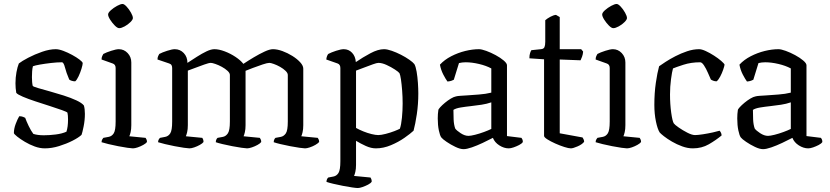

<svg xmlns="http://www.w3.org/2000/svg" viewBox="-20 -748 4184 968"><path d="M206 0Q181 0 155 -9.5Q129 -19 105.5 -33Q82 -47 66.5 -59.5Q51 -72 50 -77Q50 -99 59 -123Q68 -147 77 -162Q88 -162 96 -159Q104 -156 107 -154Q113 -137 124.5 -113Q136 -89 148 -73Q169 -66 201 -66Q229 -66 261 -70Q293 -74 315 -84Q323 -108 323 -146Q323 -167 320 -180Q317 -184 292 -193Q267 -202 231 -213.5Q195 -225 158.5 -237Q122 -249 95 -260.5Q68 -272 62 -280Q60 -291 59 -303.5Q58 -316 58 -328Q58 -357 63 -384Q68 -411 75 -428Q90 -440 122.5 -457Q155 -474 192.5 -487Q230 -500 261 -500Q277 -500 299.5 -491.5Q322 -483 344 -471Q366 -459 381 -447.5Q396 -436 397 -430Q397 -422 391 -402Q385 -382 376 -363Q367 -344 359 -338Q349 -338 340.5 -341Q332 -344 329 -347Q314 -382 307.5 -408Q301 -434 292 -434Q268 -434 237.5 -430.5Q207 -427 181.5 -422.5Q156 -418 146 -414Q143 -403 142 -388Q141 -373 141 -359Q141 -346 142 -334.5Q143 -323 145 -315Q148 -311 172 -304Q196 -297 230.5 -287.5Q265 -278 301 -266.5Q337 -255 365 -242Q393 -229 403 -216Q408 -199 408 -174Q408 -142 401.5 -110Q395 -78 391 -68Q376 -54 345.5 -38.5Q315 -23 278 -11.5Q241 0 206 0Z M650 0Q643 0 622 -3Q601 -6 575.5 -11Q550 -16 527 -21.5Q504 -27 492 -31Q492 -39 495.5 -45Q499 -51 501 -53L528 -58Q544 -61 553.5 -76Q563 -91 563 -135V-405Q563 -423 548 -428L492 -448Q492 -458 495.5 -465.5Q499 -473 501 -476Q516 -484 541 -492Q566 -500 579 -500Q605 -500 623.5 -480.5Q642 -461 642 -433V-117Q642 -96 638.5 -81.5Q635 -67 632 -61L714 -53Q716 -50 718.5 -45Q721 -40 721 -32Q716 -25 702.5 -17.5Q689 -10 674.5 -5Q660 0 650 0ZM581 -606Q572 -606 559 -619Q546 -632 535.5 -648.5Q525 -665 525 -675Q525 -684 539 -696.5Q553 -709 570.5 -718.5Q588 -728 598 -728Q606 -728 618.5 -714.5Q631 -701 640.5 -684Q650 -667 650 -657Q650 -649 637.5 -636.5Q625 -624 608.5 -615Q592 -606 581 -606Z M935 0Q928 0 907 -3Q886 -6 860.5 -11Q835 -16 812 -21.5Q789 -27 777 -31Q777 -39 780.5 -45Q784 -51 787 -53L813 -58Q829 -61 838.5 -76Q848 -91 848 -135V-405Q848 -413 845 -419Q842 -425 833 -428L774 -448Q774 -458 777.5 -465.5Q781 -473 783 -476Q798 -484 823 -492Q848 -500 861 -500Q888 -500 906.5 -480.5Q925 -461 925 -431Q948 -446 973 -462Q998 -478 1021 -489Q1044 -500 1061 -500Q1084 -500 1113 -489Q1142 -478 1167.5 -461Q1193 -444 1207 -426Q1231 -442 1259.5 -459Q1288 -476 1314 -488Q1340 -500 1356 -500Q1378 -500 1404 -490.5Q1430 -481 1454 -466Q1478 -451 1493.5 -434Q1509 -417 1509 -402V-117Q1509 -96 1505.5 -81.5Q1502 -67 1499 -61L1582 -53Q1584 -50 1586.5 -45Q1589 -40 1589 -32Q1583 -25 1570 -17.5Q1557 -10 1542 -5Q1527 0 1518 0Q1511 0 1490 -3Q1469 -6 1443 -11Q1417 -16 1394 -21.5Q1371 -27 1360 -31Q1360 -39 1363 -45Q1366 -51 1369 -53L1396 -58Q1411 -61 1421 -75.5Q1431 -90 1431 -135V-370Q1431 -380 1419.5 -391Q1408 -402 1392 -411Q1376 -420 1360.5 -425.5Q1345 -431 1338 -431Q1328 -431 1304 -423Q1280 -415 1255 -405.5Q1230 -396 1218 -391V-117Q1218 -96 1214.5 -81.5Q1211 -67 1208 -61L1290 -53Q1292 -50 1294.5 -45Q1297 -40 1297 -32Q1292 -25 1278.5 -17.5Q1265 -10 1250 -5Q1235 0 1226 0Q1219 0 1198 -3Q1177 -6 1151 -11Q1125 -16 1102 -21.5Q1079 -27 1068 -31Q1068 -39 1071 -45Q1074 -51 1077 -53L1104 -58Q1119 -61 1129 -76Q1139 -91 1139 -135V-370Q1139 -380 1127 -391Q1115 -402 1098.5 -411Q1082 -420 1066 -425.5Q1050 -431 1043 -431Q1033 -431 1009.5 -422.5Q986 -414 962 -405Q938 -396 927 -392V-117Q927 -96 923.5 -81.5Q920 -67 917 -61L1000 -53Q1002 -50 1004 -45Q1006 -40 1006 -32Q1001 -25 987.5 -17.5Q974 -10 959.5 -5Q945 0 935 0Z M1784 200Q1776 200 1755.5 197Q1735 194 1709 189Q1683 184 1660 178.5Q1637 173 1626 169Q1626 161 1629 155Q1632 149 1635 147L1661 142Q1677 139 1686.5 124Q1696 109 1696 65V-405Q1696 -423 1682 -428L1625 -448Q1626 -458 1629 -465.5Q1632 -473 1635 -476Q1650 -484 1674.5 -492Q1699 -500 1713 -500Q1738 -500 1755 -482Q1772 -464 1774 -435Q1809 -459 1847.5 -479.5Q1886 -500 1916 -500Q1932 -500 1955 -492Q1978 -484 2001.5 -472Q2025 -460 2043.5 -447Q2062 -434 2069 -425Q2076 -413 2080.5 -386.5Q2085 -360 2087 -330Q2089 -300 2089 -277Q2089 -223 2081.5 -172.5Q2074 -122 2065 -89Q2049 -74 2019 -53Q1989 -32 1951 -16Q1913 0 1875 0Q1851 0 1824.5 -12Q1798 -24 1775 -38V83Q1775 104 1771.5 118.5Q1768 133 1765 139L1848 147Q1850 150 1852 155Q1854 160 1854 168Q1849 176 1835.5 183Q1822 190 1807.5 195Q1793 200 1784 200ZM1887 -67Q1901 -67 1924.5 -73Q1948 -79 1968.5 -87Q1989 -95 1996 -99Q2003 -119 2006.5 -155Q2010 -191 2010 -226Q2010 -259 2007.5 -291.5Q2005 -324 2001.5 -347.5Q1998 -371 1994 -379Q1990 -385 1971 -397.5Q1952 -410 1929 -420.5Q1906 -431 1888 -431Q1880 -431 1860.5 -424Q1841 -417 1817.5 -408Q1794 -399 1775 -392V-103Q1791 -94 1812 -85.5Q1833 -77 1853.5 -72Q1874 -67 1887 -67Z M2317 4Q2300 4 2276 -7.5Q2252 -19 2231.5 -33Q2211 -47 2205 -55Q2198 -64 2192.5 -90.5Q2187 -117 2187 -151Q2187 -174 2190 -193Q2190 -197 2199.5 -207.5Q2209 -218 2223.5 -230Q2238 -242 2253 -251Q2268 -260 2279 -262Q2286 -264 2301 -265Q2316 -266 2333 -267Q2361 -269 2395 -271.5Q2429 -274 2457 -281V-403Q2431 -417 2395 -425.5Q2359 -434 2328 -434Q2319 -434 2310.5 -433Q2302 -432 2294 -430L2268 -346Q2265 -344 2256.5 -341Q2248 -338 2236 -337Q2227 -349 2215 -372Q2203 -395 2198 -422Q2221 -447 2255 -464.5Q2289 -482 2325.5 -491Q2362 -500 2395 -500Q2408 -500 2431.5 -491.5Q2455 -483 2479 -470Q2503 -457 2519.5 -443Q2536 -429 2536 -419V-62L2609 -53Q2611 -51 2613.5 -45.5Q2616 -40 2616 -32Q2611 -24 2597.5 -17Q2584 -10 2569.5 -5Q2555 0 2545 0Q2521 0 2497.5 -15Q2474 -30 2465 -53Q2442 -41 2413.5 -27.5Q2385 -14 2359 -5Q2333 4 2317 4ZM2342 -63Q2353 -63 2375 -68.5Q2397 -74 2420 -82.5Q2443 -91 2457 -98V-232Q2434 -224 2407.5 -220Q2381 -216 2354 -213Q2326 -210 2302 -206Q2278 -202 2266 -194Q2266 -172 2267 -146Q2268 -120 2275 -100Q2282 -90 2302.5 -76.5Q2323 -63 2342 -63Z M2858 0Q2847 0 2825 -7Q2803 -14 2779.5 -24.5Q2756 -35 2739.5 -45.5Q2723 -56 2723 -63V-449L2649 -454Q2649 -470 2652.5 -480.5Q2656 -491 2659 -495L2707 -500Q2721 -501 2725 -510.5Q2729 -520 2729 -537V-646Q2739 -655 2755 -663.5Q2771 -672 2783 -673L2802 -662V-500H2910L2920 -488Q2919 -474 2914.5 -462Q2910 -450 2907 -444L2802 -448V-76L2917 -55Q2919 -52 2922 -46Q2925 -40 2925 -33Q2915 -20 2892 -10Q2869 0 2858 0Z M3141 0Q3134 0 3113 -3Q3092 -6 3066.5 -11Q3041 -16 3018 -21.5Q2995 -27 2983 -31Q2983 -39 2986.5 -45Q2990 -51 2992 -53L3019 -58Q3035 -61 3044.5 -76Q3054 -91 3054 -135V-405Q3054 -423 3039 -428L2983 -448Q2983 -458 2986.5 -465.5Q2990 -473 2992 -476Q3007 -484 3032 -492Q3057 -500 3070 -500Q3096 -500 3114.5 -480.5Q3133 -461 3133 -433V-117Q3133 -96 3129.5 -81.5Q3126 -67 3123 -61L3205 -53Q3207 -50 3209.5 -45Q3212 -40 3212 -32Q3207 -25 3193.5 -17.5Q3180 -10 3165.5 -5Q3151 0 3141 0ZM3072 -606Q3063 -606 3050 -619Q3037 -632 3026.5 -648.5Q3016 -665 3016 -675Q3016 -684 3030 -696.5Q3044 -709 3061.5 -718.5Q3079 -728 3089 -728Q3097 -728 3109.5 -714.5Q3122 -701 3131.5 -684Q3141 -667 3141 -657Q3141 -649 3128.5 -636.5Q3116 -624 3099.5 -615Q3083 -606 3072 -606Z M3473 0Q3447 0 3419.5 -10Q3392 -20 3368 -34Q3344 -48 3327.5 -61Q3311 -74 3306 -80Q3295 -97 3287 -135.5Q3279 -174 3279 -219Q3279 -279 3286.5 -330.5Q3294 -382 3303 -414Q3314 -422 3335.5 -436Q3357 -450 3385 -464.5Q3413 -479 3444 -489.5Q3475 -500 3505 -500Q3518 -500 3538.5 -490.5Q3559 -481 3580 -467.5Q3601 -454 3616 -441Q3631 -428 3633 -422Q3632 -414 3626 -396.5Q3620 -379 3611 -362Q3602 -345 3593 -338Q3584 -338 3576 -341Q3568 -344 3564 -347Q3558 -360 3549 -381Q3540 -402 3529.5 -418Q3519 -434 3510 -434Q3464 -434 3425.5 -421.5Q3387 -409 3373 -403Q3368 -386 3363 -348.5Q3358 -311 3358 -272Q3358 -223 3364 -180Q3370 -137 3377 -126Q3382 -119 3402 -105Q3422 -91 3445.5 -79Q3469 -67 3484 -67Q3498 -67 3524 -71Q3550 -75 3574.5 -80.5Q3599 -86 3608 -89Q3611 -86 3614.5 -79.5Q3618 -73 3618 -65Q3589 -41 3553.5 -20.5Q3518 0 3473 0Z M3827 4Q3810 4 3786 -7.5Q3762 -19 3741.5 -33Q3721 -47 3715 -55Q3708 -64 3702.5 -90.5Q3697 -117 3697 -151Q3697 -174 3700 -193Q3700 -197 3709.5 -207.5Q3719 -218 3733.5 -230Q3748 -242 3763 -251Q3778 -260 3789 -262Q3796 -264 3811 -265Q3826 -266 3843 -267Q3871 -269 3905 -271.5Q3939 -274 3967 -281V-403Q3941 -417 3905 -425.5Q3869 -434 3838 -434Q3829 -434 3820.5 -433Q3812 -432 3804 -430L3778 -346Q3775 -344 3766.5 -341Q3758 -338 3746 -337Q3737 -349 3725 -372Q3713 -395 3708 -422Q3731 -447 3765 -464.5Q3799 -482 3835.5 -491Q3872 -500 3905 -500Q3918 -500 3941.5 -491.5Q3965 -483 3989 -470Q4013 -457 4029.5 -443Q4046 -429 4046 -419V-62L4119 -53Q4121 -51 4123.5 -45.5Q4126 -40 4126 -32Q4121 -24 4107.5 -17Q4094 -10 4079.5 -5Q4065 0 4055 0Q4031 0 4007.5 -15Q3984 -30 3975 -53Q3952 -41 3923.5 -27.5Q3895 -14 3869 -5Q3843 4 3827 4ZM3852 -63Q3863 -63 3885 -68.5Q3907 -74 3930 -82.5Q3953 -91 3967 -98V-232Q3944 -224 3917.5 -220Q3891 -216 3864 -213Q3836 -210 3812 -206Q3788 -202 3776 -194Q3776 -172 3777 -146Q3778 -120 3785 -100Q3792 -90 3812.5 -76.5Q3833 -63 3852 -63Z"/></svg>

Font: Texturina 72pt
Style: Regular
Weight: 400
Designer: Guillermo Torres Carreño
Foundry: Omnibus-Type
Version: Version 1.002; ttfautohint (v1.8.3)